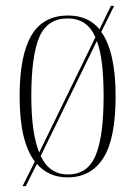

<svg xmlns="http://www.w3.org/2000/svg" viewBox="-20 -596 461 656"><path d="M99 -44Q73 -78 60 -133.5Q47 -189 47 -267Q47 -406 87 -474.5Q127 -543 213 -543Q281 -543 320 -496L359 -576H370L326 -487Q375 -419 375 -267Q375 -122 333 -56Q291 10 211 10Q146 10 106 -36L68 40H57ZM306 -469Q278 -533 211 -533Q142 -533 114.5 -469.5Q87 -406 87 -267Q87 -141 114 -75ZM212 0Q280 0 307 -65.5Q334 -131 334 -267Q334 -330 328.5 -377Q323 -424 311 -456L119 -63Q149 0 212 0Z"/></svg>

Font: Noto Serif Display ExtraCondensed ExtraLight
Style: Regular
Weight: 200
Width: 2
Designer: Monotype Design Team
Foundry: Monotype Imaging Inc.
Version: Version 2.009